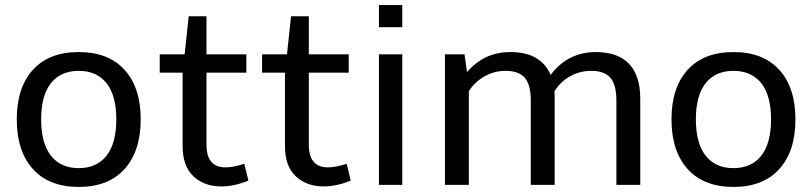

<svg xmlns="http://www.w3.org/2000/svg" viewBox="-20 -728 3198 756"><path d="M290 -523Q407 -523 470.5 -453Q534 -383 534 -258Q534 -133 470.5 -62.5Q407 8 290 8Q173 8 109.5 -62.5Q46 -133 46 -258Q46 -383 109.5 -453Q173 -523 290 -523ZM290 -66Q361 -66 399.5 -115Q438 -164 438 -258Q438 -352 399.5 -400.5Q361 -449 290 -449Q219 -449 180.5 -400.5Q142 -352 142 -258Q142 -164 180.5 -115Q219 -66 290 -66Z M609 -442V-514H707L723 -664H793V-514H950V-442H793V-158Q793 -69 868 -69Q898 -69 942 -83L958 -17Q903 6 851 6Q784 6 741.5 -34Q699 -74 699 -153V-442Z M1012 -442V-514H1110L1126 -664H1196V-514H1353V-442H1196V-158Q1196 -69 1271 -69Q1301 -69 1345 -83L1361 -17Q1306 6 1254 6Q1187 6 1144.5 -34Q1102 -74 1102 -153V-442Z M1472 -708H1564V-621H1472ZM1472 -514H1564V0H1472Z M2501 -340V0H2407V-333Q2407 -394 2383.5 -421.5Q2360 -449 2308 -449Q2263 -449 2224.5 -427.5Q2186 -406 2163 -368Q2164 -359 2164 -340V0H2070V-333Q2070 -394 2046.5 -421.5Q2023 -449 1971 -449Q1926 -449 1888 -427.5Q1850 -406 1826 -369V0H1732V-514H1809L1819 -444Q1886 -523 1989 -523Q2110 -523 2148 -433Q2216 -523 2326 -523Q2413 -523 2457 -476.5Q2501 -430 2501 -340Z M2868 -523Q2985 -523 3048.5 -453Q3112 -383 3112 -258Q3112 -133 3048.5 -62.5Q2985 8 2868 8Q2751 8 2687.5 -62.5Q2624 -133 2624 -258Q2624 -383 2687.5 -453Q2751 -523 2868 -523ZM2868 -66Q2939 -66 2977.5 -115Q3016 -164 3016 -258Q3016 -352 2977.5 -400.5Q2939 -449 2868 -449Q2797 -449 2758.5 -400.5Q2720 -352 2720 -258Q2720 -164 2758.5 -115Q2797 -66 2868 -66Z"/></svg>

Font: Telex
Style: Regular
Weight: 400
Designer: Andres Torresi
Foundry: Andres Torresi
Version: Version 1.100